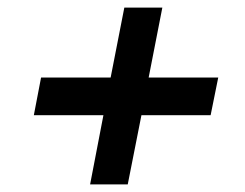

<svg xmlns="http://www.w3.org/2000/svg" viewBox="-20 -549 645 505"><path d="M69 -246 88 -345H271L307 -529H407L371 -345H554L534 -246H352L316 -64H217L252 -246Z"/></svg>

Font: MedMera Sans Semibold
Style: Italic
Weight: 600
Italic angle: -11°
Designer: Kasper Nordkvist
Foundry: UNCUT.wtf
Version: Version 1.300